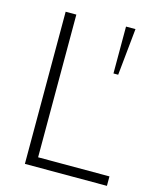

<svg xmlns="http://www.w3.org/2000/svg" viewBox="-112 -824 737 902"><g transform="rotate(15 256.0 -373.0)"><path d="M388 -746H434L411 -518H388ZM96 -740H148V-46H495V0H96Z"/></g></svg>

Font: Encode Sans Normal
Style: ExtraLight
Weight: 200
Designer: Pablo Impallari, Andres Torresi
Foundry: Pablo Impallari, Andres Torresi
Version: Version 1.000; ttfautohint (v1.00) -l 8 -r 50 -G 200 -x 14 -